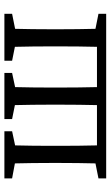

<svg xmlns="http://www.w3.org/2000/svg" viewBox="170 -686 515 896"><g transform="rotate(-90 428.0 -237.5)"><path d="M593 -439V-475H812V-439L742 -425Q741 -388 740.5 -343.5Q740 -299 740 -265V-210Q740 -176 740.5 -132Q741 -88 742 -50L812 -36V0H44V-36L114 -50Q115 -87 115.5 -131.5Q116 -176 116 -210V-265Q116 -299 115.5 -344Q115 -389 114 -426L44 -439V-475H264V-439L198 -425Q197 -388 196.5 -343.5Q196 -299 196 -265V-210Q196 -174 196.5 -127.5Q197 -81 198 -43H386Q387 -81 387.5 -127.5Q388 -174 388 -210V-265Q388 -299 387.5 -344Q387 -389 386 -426L321 -439V-475H536V-439L470 -425Q469 -388 468.5 -343.5Q468 -299 468 -265V-210Q468 -174 468.5 -127.5Q469 -81 470 -43H658Q659 -81 659.5 -127.5Q660 -174 660 -210V-265Q660 -299 659.5 -344Q659 -389 658 -426Z"/></g></svg>

Font: Source Serif Pro
Style: Regular
Weight: 400
Designer: Frank Grießhammer
Foundry: Adobe Systems Incorporated
Version: Version 3.001;hotconv 1.0.111;makeotfexe 2.5.65597